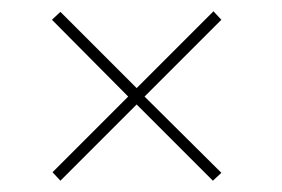

<svg xmlns="http://www.w3.org/2000/svg" viewBox="-20 -441 500 340"><path d="M372 -135 357 -121 222 -256 87 -121 73 -136 207 -270 72 -406 87 -420 222 -285 358 -421 372 -406 236 -270Z"/></svg>

Font: Raleway Thin
Style: Italic
Weight: 100
Italic angle: -12°
Designer: Matt McInerney, Pablo Impallari, Rodrigo Fuenzalida
Foundry: Matt McInerney, Pablo Impallari, Rodrigo Fuenzalida
Version: Version 4.026